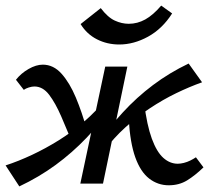

<svg xmlns="http://www.w3.org/2000/svg" viewBox="-25 -656 754 686"><path d="M44 10 -5 -65Q41 -80 89 -102.5Q137 -125 184.5 -154.5Q232 -184 275 -221Q318 -258 353 -302L381 -283Q336 -218 284.5 -164Q233 -110 173.5 -66.5Q114 -23 44 10ZM239 -133Q215 -191 194 -239.5Q173 -288 150.5 -317.5Q128 -347 98 -347Q89 -347 78 -343.5Q67 -340 60 -335L32 -371Q50 -394 77 -409.5Q104 -425 128 -425Q166 -425 195 -392.5Q224 -360 246 -307.5Q268 -255 285 -193ZM262 0 351 -418H430L343 0ZM347 -117 319 -136Q364 -200 413.5 -254Q463 -308 521.5 -352Q580 -396 649 -429L697 -362Q652 -346 604.5 -323Q557 -300 511 -269.5Q465 -239 423 -201Q381 -163 347 -117ZM578 6Q539 6 508 -18Q477 -42 458.5 -93.5Q440 -145 435 -229L490 -288Q500 -208 517.5 -160.5Q535 -113 558.5 -92Q582 -71 610 -71Q620 -71 632 -74Q644 -77 655 -82.5Q666 -88 675 -94L702 -58Q672 -29 643.5 -11.5Q615 6 578 6ZM401 -497Q358 -497 321.5 -515.5Q285 -534 263 -570L335 -627Q360 -594 385 -582.5Q410 -571 435 -571Q466 -571 494 -586.5Q522 -602 551 -636L590 -608Q555 -553 504 -525Q453 -497 401 -497Z"/></svg>

Font: Ysabeau Office SemiBold
Style: Italic
Weight: 600
Italic angle: -12°
Designer: Christian Thalmann (Catharsis Fonts)
Version: Version 2.001;gftools[0.9.30]; featfreeze: tnum,lnum,ss02